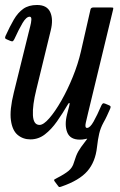

<svg xmlns="http://www.w3.org/2000/svg" viewBox="-33 -550 481 770"><path d="M-11 -405.5Q6 -443 22.2 -471Q38.5 -499 60.2 -514.5Q82 -530 115.5 -530Q155.5 -530 168.5 -501.2Q181.5 -472.5 170.5 -428L112.5 -190Q97 -127.5 99 -88.2Q101 -49 125.5 -49Q141.5 -49 164.8 -75.8Q188 -102.5 213 -146.2Q238 -190 259 -241.8Q280 -293.5 291.5 -343.5L330 -512.5Q332 -520 341.5 -520H412Q419.5 -520 420.8 -518.8Q422 -517.5 420.5 -511.5L320 -96Q315.5 -78 311 -57.5Q306.5 -37 316 -37Q328 -37 342.2 -62.2Q356.5 -87.5 373.5 -127Q376.5 -133 379.5 -135Q382.5 -137 389.5 -134L402.5 -128.5Q409 -126 410.2 -123.5Q411.5 -121 409 -114.5Q402 -99 395.8 -85.2Q389.5 -71.5 382 -58.5Q370 -36.5 364.8 -14Q359.5 8.5 356 40Q349.5 99.5 317.2 136.5Q285 173.5 214 198Q206 201 204 200Q202 199 197.5 192.5L187 178.5Q182 172 185.2 169.8Q188.5 167.5 195.5 164Q226 148.5 242 135.2Q258 122 263.5 101.5Q272 73 281 57.2Q290 41.5 307 20Q310 16 313 12Q318 5.5 316 6.2Q314 7 307 8Q298 10 287.5 10Q248 10 236.5 -19.5Q225 -49 236 -91.5L244.5 -124.5Q247.5 -136 245.2 -137Q243 -138 239 -131Q218 -95 195.5 -63Q173 -31 147 -11Q121 9 89 9Q59.5 9 38 -8.8Q16.5 -26.5 10.8 -67.5Q5 -108.5 22.5 -179L83 -424Q84.5 -430.5 88.2 -444.5Q92 -458.5 92.8 -470.8Q93.5 -483 86 -483Q72.5 -483 57.5 -457.8Q42.5 -432.5 24.5 -393Q21.5 -387 18.5 -385Q15.5 -383 8.5 -386L-4.5 -391.5Q-11 -394 -12.2 -396.5Q-13.5 -399 -11 -405.5Z"/></svg>

Font: Besley* Condensed
Style: Italic
Weight: 400
Width: 3
Italic angle: -13°
Designer: Owen Earl
Foundry: indestructible type*
Version: Version 3.000; ttfautohint (v1.8.3)